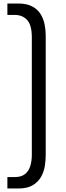

<svg xmlns="http://www.w3.org/2000/svg" viewBox="-20 -862 373 1092"><path d="M22 210V145H65Q100 145 121 129Q142 113 151.5 84.5Q161 56 161 18V-650Q161 -719 134.5 -748Q108 -777 65 -777H22V-842H85Q132 -842 163 -825.5Q194 -809 210.5 -782.5Q227 -756 233.5 -724Q240 -692 240 -660V22Q240 49 235 81.5Q230 114 214 143Q198 172 167 191Q136 210 85 210Z"/></svg>

Font: Exo Thin
Style: Regular
Weight: 400
Version: Version 2.000